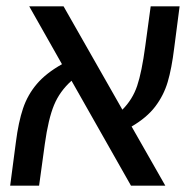

<svg xmlns="http://www.w3.org/2000/svg" viewBox="-20 -584 607 604"><path d="M394 -186 500 0H392L205 -330Q168 -297 150 -253.5Q132 -210 121 -131L103 0H12L30 -137Q38 -200 52.5 -243Q67 -286 96 -320Q125 -354 175 -382L72 -564H180L365 -239Q397 -271 411.5 -314Q426 -357 437 -439L454 -564H545L528 -433Q520 -368 507.5 -326Q495 -284 468.5 -249Q442 -214 394 -186Z"/></svg>

Font: FiraGO
Style: Italic
Weight: 400
Italic angle: -8°
Designer: bBox Type GmbH
Foundry: bBox Type GmbH
Version: Version 1.001